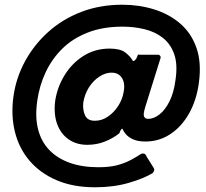

<svg xmlns="http://www.w3.org/2000/svg" viewBox="-20 -681 874 814"><path d="M627 53Q589 76 525 94.5Q461 113 383 113Q290 113 220 83Q150 53 105 0Q60 -53 43 -123Q26 -193 37 -272Q48 -351 86 -421Q124 -491 184.5 -545.5Q245 -600 324.5 -630.5Q404 -661 499 -661Q569 -661 632.5 -641.5Q696 -622 743.5 -581.5Q791 -541 813 -478Q835 -415 823 -329Q813 -255 781 -199Q749 -143 701.5 -112Q654 -81 597 -81Q565 -81 545 -90Q525 -99 514.5 -111Q504 -123 500 -134Q497 -137 493 -131Q489 -125 486 -116Q460 -95 425 -81Q390 -67 350 -67Q304 -67 270.5 -90.5Q237 -114 222 -156Q207 -198 214 -254Q223 -312 254 -362.5Q285 -413 334 -444Q383 -475 445 -475Q489 -475 510.5 -459Q532 -443 544 -422Q549 -422 553.5 -427Q558 -432 560 -437L564 -447Q565 -451 566.5 -450Q568 -449 572 -449H651Q655 -449 658.5 -445Q662 -441 661 -436L596 -228Q586 -196 591 -186.5Q596 -177 608 -177Q631 -177 655 -195Q679 -213 698 -250Q717 -287 724 -342Q734 -408 718.5 -451.5Q703 -495 670.5 -520.5Q638 -546 593.5 -557Q549 -568 499 -568Q416 -568 352 -543Q288 -518 244 -474.5Q200 -431 173.5 -374.5Q147 -318 138 -254Q128 -185 141.5 -132.5Q155 -80 189.5 -44.5Q224 -9 276.5 9.5Q329 28 397 28Q443 28 474.5 20Q506 12 531 -1Q556 -14 579 -29Q590 -32 595 -27.5Q600 -23 601 -18L631 30Q635 36 633.5 41.5Q632 47 627 53ZM333 -246Q330 -215 340.5 -192Q351 -169 382 -169Q412 -169 438 -187Q464 -205 481.5 -232.5Q499 -260 504 -290Q509 -314 504.5 -332.5Q500 -351 487 -362Q474 -373 453 -373Q427 -373 401 -356Q375 -339 357 -310.5Q339 -282 333 -246Z"/></svg>

Font: Libre Franklin ExtraBold
Style: Italic
Weight: 800
Italic angle: -8°
Designer: Pablo Impallari, Rodrigo Fuenzalida, Nhung Nguyen
Foundry: Impallari Type
Version: Version 3.000